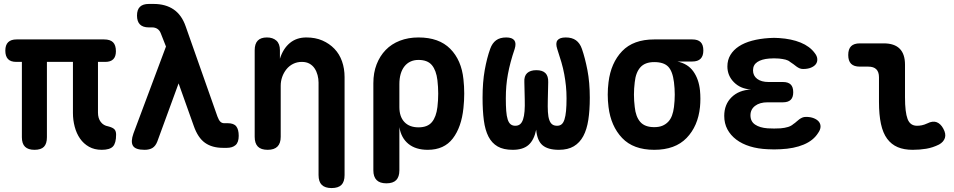

<svg xmlns="http://www.w3.org/2000/svg" viewBox="-20 -750 4840 974"><path d="M496 10Q459 10 431.5 -5.5Q404 -21 386 -47Q368 -73 359 -107Q350 -141 350 -177V-436H218V-54Q218 -21 203 -5.5Q188 10 155 10Q123 10 107 -5.5Q91 -21 91 -54V-436H63Q34 -436 20.5 -450.5Q7 -465 7 -493Q7 -522 21.5 -536Q36 -550 64 -550H508Q539 -550 553.5 -535.5Q568 -521 568 -490Q568 -463 554.5 -449.5Q541 -436 514 -436H477V-179Q477 -150 491 -131.5Q505 -113 529 -109Q552 -103 560.5 -94Q569 -85 569 -67Q569 -24 553 -7Q537 10 496 10Z M778 -32Q769 -9 753.5 0.5Q738 10 713 10Q667 10 654.5 -10.5Q642 -31 657 -73L822 -514L796 -580Q790 -596 778.5 -603.5Q767 -611 752 -611H735Q705 -611 690 -626Q675 -641 675 -671Q675 -701 690 -715.5Q705 -730 735 -730H759Q820 -730 861 -702Q902 -674 922 -616L1083 -159Q1090 -140 1098 -132.5Q1106 -125 1117 -125H1135Q1166 -125 1178.5 -109Q1191 -93 1191 -61Q1191 -28 1175 -14Q1159 0 1131 0H1111Q1056 0 1020 -25.5Q984 -51 963 -111L886 -327Z M1404 -56Q1404 -23 1387.5 -6.5Q1371 10 1338 10Q1304 10 1288 -6.5Q1272 -23 1272 -56V-495Q1272 -528 1287.5 -544Q1303 -560 1334 -560Q1364 -560 1382 -544Q1400 -528 1400 -495V-452Q1416 -503 1450 -531.5Q1484 -560 1534 -560Q1580 -560 1615.5 -544.5Q1651 -529 1676.5 -502.5Q1702 -476 1715 -439Q1728 -402 1728 -359V138Q1728 172 1712 188Q1696 204 1662 204Q1629 204 1612.5 188Q1596 172 1596 138V-331Q1596 -350 1591 -369Q1586 -388 1576 -403Q1566 -418 1550 -427Q1534 -436 1511 -436Q1487 -436 1467 -426Q1447 -416 1433 -398.5Q1419 -381 1411.5 -359.5Q1404 -338 1404 -315Z M1940 180Q1907 180 1890.5 163.5Q1874 147 1874 114V-328Q1874 -381 1890.5 -423.5Q1907 -466 1936.5 -496.5Q1966 -527 2008.5 -543.5Q2051 -560 2103 -560Q2207 -560 2264 -502.5Q2321 -445 2331 -348Q2335 -312 2335 -275.5Q2335 -239 2331 -202Q2321 -105 2277 -47.5Q2233 10 2150 10Q2089 10 2052 -20Q2015 -50 2006 -105V114Q2006 147 1990 163.5Q1974 180 1940 180ZM2103 -104Q2149 -104 2171 -130.5Q2193 -157 2199 -207Q2203 -241 2203 -275Q2203 -309 2199 -343Q2193 -393 2171 -419.5Q2149 -446 2103 -446Q2080 -446 2062 -437.5Q2044 -429 2031.5 -413Q2019 -397 2012.5 -374.5Q2006 -352 2006 -323V-207Q2006 -158 2031.5 -131Q2057 -104 2103 -104Z M2850 -560Q2882 -560 2902 -545.5Q2922 -531 2932 -502Q2948 -456 2960 -394Q2972 -332 2972 -254Q2972 -191 2964.5 -142Q2957 -93 2939 -59.5Q2921 -26 2891 -8Q2861 10 2815 10Q2760 10 2732.5 -13Q2705 -36 2700 -92Q2689 -39 2661 -14.5Q2633 10 2581 10Q2534 10 2504.5 -7Q2475 -24 2458 -57Q2441 -90 2434.5 -139.5Q2428 -189 2428 -254Q2428 -333 2439 -394.5Q2450 -456 2467 -503Q2477 -531 2496.5 -545.5Q2516 -560 2548 -560Q2578 -560 2589 -545.5Q2600 -531 2591 -502Q2579 -467 2570.5 -435Q2562 -403 2556.5 -373Q2551 -343 2548.5 -313.5Q2546 -284 2546 -251Q2546 -214 2548 -187.5Q2550 -161 2555.5 -144Q2561 -127 2570.5 -119.5Q2580 -112 2594 -112Q2609 -112 2618.5 -120Q2628 -128 2633.5 -144.5Q2639 -161 2641 -186Q2643 -211 2642 -246L2640 -333Q2638 -364 2654 -379Q2670 -394 2701 -394Q2732 -394 2747 -379Q2762 -364 2761 -333L2759 -243Q2758 -207 2759.5 -182Q2761 -157 2766.5 -141.5Q2772 -126 2781.5 -119Q2791 -112 2806 -112Q2820 -112 2829 -119.5Q2838 -127 2843.5 -144Q2849 -161 2851.5 -187.5Q2854 -214 2854 -251Q2854 -284 2851 -313.5Q2848 -343 2842.5 -373Q2837 -403 2828 -434Q2819 -465 2807 -501Q2797 -531 2808 -545.5Q2819 -560 2850 -560Z M3416 -438Q3469 -427 3497 -388Q3525 -349 3531 -291Q3533 -270 3533 -249Q3533 -228 3531 -207Q3521 -110 3463 -50Q3405 10 3299 10Q3193 10 3136 -50Q3079 -110 3067 -207Q3063 -239 3063 -270Q3063 -301 3067 -333Q3079 -431 3136 -490.5Q3193 -550 3299 -550H3492Q3520 -550 3534 -536.5Q3548 -523 3548 -494Q3548 -466 3534 -452Q3520 -438 3492 -438ZM3299 -105Q3323 -105 3340 -112Q3357 -119 3369.5 -132Q3382 -145 3389 -164Q3396 -183 3399 -207Q3403 -239 3403 -270Q3403 -301 3399 -333Q3392 -389 3369.5 -412Q3347 -435 3299 -435Q3252 -435 3228.5 -408.5Q3205 -382 3200 -333Q3196 -301 3196 -270Q3196 -239 3200 -207Q3205 -158 3228 -131.5Q3251 -105 3299 -105Z M4113 -481Q4125 -466 4126 -451Q4127 -436 4119 -425Q4111 -414 4094.5 -407Q4078 -400 4054 -400Q4044 -400 4036 -403.5Q4028 -407 4020.5 -412.5Q4013 -418 4005.5 -424Q3998 -430 3988 -436Q3979 -444 3965 -447.5Q3951 -451 3932 -453Q3919 -454 3906.5 -454Q3894 -454 3882 -453Q3844 -450 3822 -435.5Q3800 -421 3800 -393Q3800 -366 3821 -350Q3842 -334 3879 -334H3952Q3978 -334 3991 -321.5Q4004 -309 4004 -282Q4004 -256 3991 -243.5Q3978 -231 3952 -231H3874Q3834 -231 3810.5 -213Q3787 -195 3787 -165Q3787 -134 3810.5 -118Q3834 -102 3874 -99Q3890 -98 3907 -98Q3924 -98 3940 -99Q3962 -101 3978 -106Q3994 -111 4005 -121Q4013 -126 4020.5 -133Q4028 -140 4035 -145Q4042 -150 4050 -153.5Q4058 -157 4069 -157Q4092 -157 4109 -150Q4126 -143 4134.5 -132Q4143 -121 4142.5 -106.5Q4142 -92 4130 -75Q4106 -37 4057 -16.5Q4008 4 3940 7Q3924 8 3907 8Q3890 8 3874 7Q3825 5 3784.5 -7.5Q3744 -20 3715 -42Q3686 -64 3670 -94Q3654 -124 3654 -162Q3654 -220 3691 -256.5Q3728 -293 3790 -296Q3737 -299 3703.5 -332.5Q3670 -366 3670 -413Q3670 -446 3685.5 -471.5Q3701 -497 3728.5 -515Q3756 -533 3795 -543.5Q3834 -554 3882 -557Q3894 -558 3906.5 -558Q3919 -558 3932 -557Q3995 -553 4041.5 -534Q4088 -515 4113 -481Z M4571 -256Q4571 -181 4584 -146.5Q4597 -112 4632 -112Q4644 -112 4656.5 -114.5Q4669 -117 4684 -124Q4712 -138 4732 -130Q4752 -122 4765 -98Q4780 -71 4773.5 -50.5Q4767 -30 4744 -17Q4712 -1 4679 4.5Q4646 10 4610 10Q4566 10 4534 -3.5Q4502 -17 4480.5 -46Q4459 -75 4449 -121.5Q4439 -168 4439 -233V-358Q4439 -385 4425.5 -398.5Q4412 -412 4385 -412H4342Q4312 -412 4297.5 -426.5Q4283 -441 4283 -471Q4283 -501 4297.5 -515.5Q4312 -530 4342 -530H4463Q4517 -530 4544 -503Q4571 -476 4571 -422Z"/></svg>

Font: Maple Mono
Style: Bold
Weight: 700
Monospace: yes
Designer: subframe7536
Version: Version 7.200